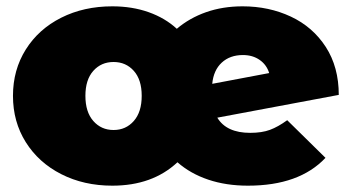

<svg xmlns="http://www.w3.org/2000/svg" viewBox="-20 -577 1112 607"><path d="M833.5 -166.5C816.5 -160.2 795.7 -157 771 -157C721 -157 686.3 -173 667 -205L1051 -277C1051 -335.7 1037.3 -386.2 1010 -428.5C982.7 -470.8 945.8 -502.8 899.5 -524.5C853.2 -546.2 802.3 -557 747 -557C705 -557 666.5 -550.8 631.5 -538.5C596.5 -526.2 565.7 -508.7 539 -486C514.3 -508.7 484.7 -526.2 450 -538.5C415.3 -550.8 377 -557 335 -557C275 -557 221.2 -545 173.5 -521C125.8 -497 88.5 -463.5 61.5 -420.5C34.5 -377.5 21 -328.7 21 -274C21 -219.3 34.5 -170.5 61.5 -127.5C88.5 -84.5 125.8 -50.8 173.5 -26.5C221.2 -2.2 275 10 335 10C419.7 10 488.3 -14.7 541 -64C568.3 -40 600.8 -21.7 638.5 -9C676.2 3.7 718 10 764 10C872 10 953.7 -19.3 1009 -78L888 -197C868.7 -183 850.5 -172.8 833.5 -166.5ZM681 -379C698.3 -395 720.7 -403 748 -403C768.7 -403 786.3 -397.8 801 -387.5C815.7 -377.2 825.7 -363.3 831 -346L651 -312C653.7 -340.7 663.7 -363 681 -379ZM403 -194.5C386.3 -175.5 365 -166 339 -166C313 -166 291.7 -175.5 275 -194.5C258.3 -213.5 250 -240 250 -274C250 -308 258.3 -334.3 275 -353C291.7 -371.7 313 -381 339 -381C365 -381 386.3 -371.7 403 -353C419.7 -334.3 428 -308 428 -274C428 -240 419.7 -213.5 403 -194.5Z"/></svg>

Font: Montserrat Custom Black
Style: Regular
Weight: 900
Designer: Julieta Ulanovsky
Foundry: Julieta Ulanovsky
Version: Version 7.200